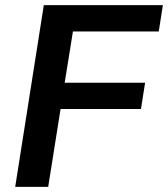

<svg xmlns="http://www.w3.org/2000/svg" viewBox="-20 -725 652 745"><path d="M39 0 150 -705H612L596 -603H263L231 -404H543L527 -302H215L167 0Z"/></svg>

Font: Nunito Sans 12pt ExtraLight 12pt
Style: Bold Italic
Weight: 700
Italic angle: -9°
Version: Version 3.101;gftools[0.9.27]